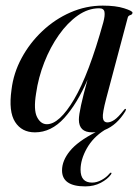

<svg xmlns="http://www.w3.org/2000/svg" viewBox="-20 -463 499 684"><path d="M358.5 -112.5Q344.5 -59.5 346.5 -43.2Q348.5 -27 363 -27Q374 -27 387.5 -36Q401 -45 421 -70.5Q425 -76 427.5 -75Q430.5 -74 426.5 -66.5Q396.5 -17.5 353 0Q311.5 26 289.2 65.8Q267 105.5 267 141.5Q267 187.5 308 187.5Q325 187.5 342.2 178Q359.5 168.5 370 155.5Q373.5 151 376.5 152.5Q378.5 154 375 159Q363 175.5 339 188.2Q315 201 283.5 201Q201 201 201 144Q201 109.5 228.8 75.2Q256.5 41 320.5 8Q314.5 8.5 308.5 8.5Q261 8.5 261 -37Q261 -68.5 292 -179.5Q255 -93.5 208.8 -42.5Q162.5 8.5 104.5 8.5Q57.5 8.5 33.8 -28.5Q10 -65.5 21 -143.5Q28 -202.5 57 -256.2Q86 -310 130.8 -352.2Q175.5 -394.5 231 -418.8Q286.5 -443 346 -443Q392.5 -443 422.2 -433.5Q452 -424 452 -418Q452 -411.5 444.2 -409.2Q436.5 -407 435 -400ZM108.5 -130Q99 -71.5 112 -46Q125 -20.5 147 -20.5Q191.5 -20.5 244 -109.2Q296.5 -198 348 -383.5Q354.5 -407.5 352.2 -420.5Q350 -433.5 333 -433.5Q294 -433.5 257.2 -407.8Q220.5 -382 189.8 -338.5Q159 -295 137.8 -240.8Q116.5 -186.5 108.5 -130Z"/></svg>

Font: Fraunces 144pt
Style: Italic
Weight: 400
Italic angle: -16°
Version: Version 1.000;[b76b70a41]